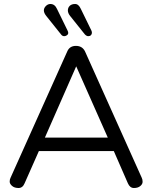

<svg xmlns="http://www.w3.org/2000/svg" viewBox="-20 -942 767 967"><path d="M206.1 -249H522.9L363.8 -607.9ZM624 -19 553.2 -181.2H175.8L104 -19Q94.2 4.9 73.5 4.9Q52.7 4.9 40.8 -5.6Q28.8 -16.1 28.8 -27.3Q28.8 -38.6 33.2 -46.9L318.8 -683.1Q330.6 -710.9 362.5 -710.9Q394.5 -710.9 408.2 -683.1L693.8 -46.9Q698.2 -38.6 698.2 -26.6Q698.2 -14.6 686.5 -4.9Q674.8 4.9 654.5 4.9Q634.3 4.9 624 -19ZM387.2 -897 439.9 -789.1Q442.9 -783.2 442.9 -776.6Q442.9 -770 438 -764.9Q433.1 -759.8 424.6 -759.8Q416 -759.8 407.2 -769L333 -861.8Q321.8 -876 321.8 -889.6Q321.8 -903.3 331.3 -912.6Q340.8 -921.9 358.4 -921.9Q376 -921.9 387.2 -897ZM233.9 -921.9Q255.9 -921.9 267.1 -897L319.8 -789.1Q327.6 -773.9 319.8 -766.8Q312 -759.8 303 -759.8Q293.9 -759.8 287.1 -769L212.9 -861.8Q189.5 -891.1 211.9 -912.6Q221.7 -921.9 233.9 -921.9Z"/></svg>

Font: Nunito-Regular
Style: Regular
Weight: 400
Designer: Vernon Adams
Foundry: newtypography
Version: Version 3.000